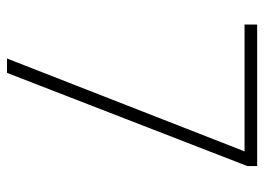

<svg xmlns="http://www.w3.org/2000/svg" viewBox="-123 -631 754 548"><g transform="rotate(90 254.0 -357.0)"><path d="M147 0 412 -678H50V-714H454V-686L188 0Z"/></g></svg>

Font: Noto Sans Lao Looped SemiCondensed ExtraLight
Style: Regular
Weight: 200
Width: 4
Designer: Mark Frömberg, Ben Mitchell
Foundry: The Fontpad Ltd
Version: Version 1.002; ttfautohint (v1.8.4.7-5d5b)